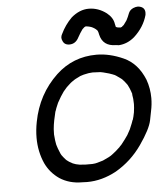

<svg xmlns="http://www.w3.org/2000/svg" viewBox="-62 -1012 915 1074"><g transform="rotate(-5 395.5 -475.5)"><path d="M421 -91 431 -92Q441 -92 482 -105Q523 -123 535 -133Q556 -148 582 -173V-174L592 -184Q616 -214 630 -235L647 -266Q664 -306 666 -314Q666 -316 668 -317Q673 -332 678 -358Q682 -387 682 -402V-408Q682 -434 677 -459L678 -461L673 -476Q667 -494 658 -511H657L658 -512L653 -519Q641 -536 628 -549L620 -555Q592 -576 584 -578H582V-579Q563 -587 526 -596Q512 -598 511 -599L467 -601L445 -599L435 -597Q416 -594 397 -587L395 -586Q382 -580 369 -573L359 -567Q358 -567 357 -565Q342 -557 317 -532L316 -531Q313 -528 310 -524L297 -509L279 -482Q269 -466 260 -449Q245 -415 242 -403L241 -402L230 -353Q225 -328 223 -304L222 -274Q225 -236 229 -218L231 -211Q236 -194 243 -178L250 -161H251V-160L253 -156Q263 -142 274 -130L279 -125Q292 -114 307 -107L312 -104Q327 -97 352 -93H355Q362 -92 370 -92Q378 -92 382 -91ZM384 7 355 6Q284 6 230 -29Q179 -64 153 -119Q123 -186 123 -264Q123 -307 132 -353Q161 -506 270 -609Q365 -698 497 -698Q570 -698 648 -663Q726 -628 764 -534Q782 -484 782 -430Q782 -394 774 -357Q774 -355 764 -306Q754 -257 695 -172.5Q636 -88 548 -37Q467 7 384 7ZM627 -740Q622 -740 611 -742Q537 -742 522 -809Q518 -832 511 -836Q511 -838 492 -850Q478 -858 453 -861Q448 -861 443 -857Q433 -849 432 -847Q417 -826 405 -804Q387 -768 352 -768Q323 -768 314 -793Q310 -801 310 -810Q310 -813 311 -817Q312 -823 316 -830Q339 -879 378 -918Q425 -958 476 -958Q530 -958 576 -923Q610 -896 615 -860L619 -843Q621 -842 623.5 -841.5Q626 -841 627 -840Q636 -838 647 -838Q648 -840 652 -840Q654 -843 657 -845Q660 -847 661 -848Q662 -849 663 -849.5Q664 -850 665 -852Q679 -870 679.5 -872Q680 -874 682 -876Q691 -893 698 -912Q705 -931 725 -940Q739 -946 752 -946Q791 -942 791 -908Q791 -903 790 -896Q772 -829 715 -777Q675 -743 627 -740Z"/></g></svg>

Font: Bad Comic
Style: Italic
Weight: 400
Italic angle: -11°
Designer: GGBotNet
Foundry: GGBotNet
Version: 0.95